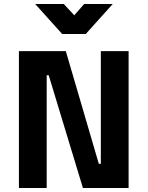

<svg xmlns="http://www.w3.org/2000/svg" viewBox="-20 -934 733 954"><path d="M74 0V-680H307L471 -120H481V-680H619V0H392L222 -560H212V0ZM289 -765 155 -914H297L349 -858L398 -914H540L406 -765Z"/></svg>

Font: Titillium Web SemiBold
Style: Regular
Weight: 600
Designer: Mohamed Gaber, Accademia di Belle Arti di Urbino
Foundry: Kief Type Foundry, Accademia di Belle Arti di Urbino
Version: Version 3.000; ttfautohint (v1.8.4)